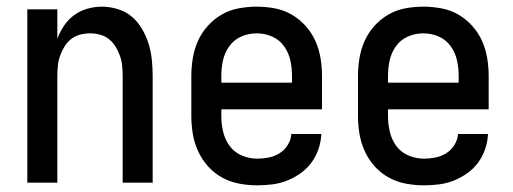

<svg xmlns="http://www.w3.org/2000/svg" viewBox="-20 -548 1540 576"><path d="M62 0V-520H152V-432Q160 -453 172.5 -471.5Q185 -490 203 -503Q221 -516 242.5 -522Q264 -528 286 -528Q310 -528 334 -520.5Q358 -513 376 -497.5Q394 -482 406.5 -460.5Q419 -439 426 -416Q433 -393 435.5 -368.5Q438 -344 438 -320V0H348V-320Q348 -335 346.5 -350.5Q345 -366 340 -380Q335 -394 327 -407.5Q319 -421 307 -430.5Q295 -440 280 -444Q265 -448 250 -448Q235 -448 220 -444Q205 -440 193 -430.5Q181 -421 173 -407.5Q165 -394 160 -380Q155 -366 153.5 -350.5Q152 -335 152 -320V0Z M752 8Q725 8 698 3Q671 -2 647 -15Q623 -28 604.5 -48.5Q586 -69 574.5 -94Q563 -119 558.5 -146Q554 -173 554 -200V-320Q554 -347 558.5 -374Q563 -401 574 -425.5Q585 -450 603.5 -470.5Q622 -491 645.5 -504.5Q669 -518 696 -523Q723 -528 750 -528Q777 -528 804 -523Q831 -518 854.5 -504.5Q878 -491 896.5 -470.5Q915 -450 926 -425.5Q937 -401 941.5 -374Q946 -347 946 -320V-220H644V-200Q644 -176 649.5 -152.5Q655 -129 669 -110Q683 -91 705.5 -81.5Q728 -72 752 -72Q769 -72 786.5 -75.5Q804 -79 819 -88.5Q834 -98 843.5 -113.5Q853 -129 854 -146H944Q943 -123 935.5 -101Q928 -79 914.5 -60.5Q901 -42 882 -28.5Q863 -15 842 -6.5Q821 2 798 5Q775 8 752 8ZM856 -300V-320Q856 -344 851 -367Q846 -390 832 -409.5Q818 -429 796 -438.5Q774 -448 750 -448Q726 -448 704 -438.5Q682 -429 668 -409.5Q654 -390 649 -367Q644 -344 644 -320V-300Z M1252 8Q1225 8 1198 3Q1171 -2 1147 -15Q1123 -28 1104.5 -48.5Q1086 -69 1074.5 -94Q1063 -119 1058.5 -146Q1054 -173 1054 -200V-320Q1054 -347 1058.5 -374Q1063 -401 1074 -425.5Q1085 -450 1103.5 -470.5Q1122 -491 1145.5 -504.5Q1169 -518 1196 -523Q1223 -528 1250 -528Q1277 -528 1304 -523Q1331 -518 1354.5 -504.5Q1378 -491 1396.5 -470.5Q1415 -450 1426 -425.5Q1437 -401 1441.5 -374Q1446 -347 1446 -320V-220H1144V-200Q1144 -176 1149.5 -152.5Q1155 -129 1169 -110Q1183 -91 1205.5 -81.5Q1228 -72 1252 -72Q1269 -72 1286.5 -75.5Q1304 -79 1319 -88.5Q1334 -98 1343.5 -113.5Q1353 -129 1354 -146H1444Q1443 -123 1435.5 -101Q1428 -79 1414.5 -60.5Q1401 -42 1382 -28.5Q1363 -15 1342 -6.5Q1321 2 1298 5Q1275 8 1252 8ZM1356 -300V-320Q1356 -344 1351 -367Q1346 -390 1332 -409.5Q1318 -429 1296 -438.5Q1274 -448 1250 -448Q1226 -448 1204 -438.5Q1182 -429 1168 -409.5Q1154 -390 1149 -367Q1144 -344 1144 -320V-300Z"/></svg>

Font: Iosevka SS18 Medium
Style: Regular
Weight: 500
Monospace: yes
Designer: Belleve Invis
Foundry: Belleve Invis
Version: Version 25.1.1; ttfautohint (v1.8.4)